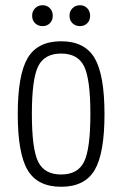

<svg xmlns="http://www.w3.org/2000/svg" viewBox="-20 -705 468 735"><path d="M48 -268Q48 -117 86 -53.5Q124 10 214 10Q304 10 342 -53.5Q380 -117 380 -268Q380 -419 342 -483Q304 -547 214 -547Q124 -547 86 -483Q48 -419 48 -268ZM102 -269Q102 -402 126 -451Q150 -500 214 -500Q278 -500 302 -451Q326 -402 326 -269Q326 -135 302 -86Q278 -37 214 -37Q150 -37 126 -86Q102 -135 102 -269ZM143 -605Q160 -605 171 -616Q182 -627 182 -645Q182 -662 171 -673.5Q160 -685 143 -685Q126 -685 114.5 -673.5Q103 -662 103 -645Q103 -627 114.5 -616Q126 -605 143 -605ZM286 -605Q303 -605 314 -616Q325 -627 325 -645Q325 -662 314 -673.5Q303 -685 286 -685Q269 -685 257.5 -673.5Q246 -662 246 -645Q246 -627 257.5 -616Q269 -605 286 -605Z"/></svg>

Font: Secuela Light
Style: Regular
Weight: 300
Designer: Fernando Haro
Foundry: deFharo
Version: Version 1.708